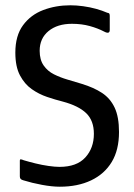

<svg xmlns="http://www.w3.org/2000/svg" viewBox="-20 -697 508 726"><path d="M55 -30V-89Q55 -95 59 -94.5Q63 -94 70 -91Q90 -85 114.5 -79Q139 -73 163.5 -69.5Q188 -66 205 -66Q270 -66 302.5 -101.5Q335 -137 335 -191Q335 -241 306 -269Q277 -297 217 -313Q189 -320 158 -330.5Q127 -341 100 -360Q73 -379 55.5 -412Q38 -445 38 -498Q38 -562 67 -601.5Q96 -641 143.5 -659Q191 -677 246 -677Q269 -677 294.5 -673.5Q320 -670 343.5 -663.5Q367 -657 385 -649Q392 -648 393.5 -645Q395 -642 395 -637V-584Q395 -566 373 -578Q350 -590 319.5 -598.5Q289 -607 252 -607Q197 -607 163.5 -579.5Q130 -552 130 -505Q130 -471 145 -449.5Q160 -428 184 -416Q208 -404 235.5 -396Q263 -388 289 -380Q335 -366 366 -345.5Q397 -325 413.5 -290Q430 -255 430 -198Q430 -130 402.5 -84.5Q375 -39 324.5 -15Q274 9 206 9Q177 9 139 2Q101 -5 69 -15Q61 -17 58 -20.5Q55 -24 55 -30Z"/></svg>

Font: Glory Thin Medium
Style: Regular
Weight: 500
Version: Version 1.011